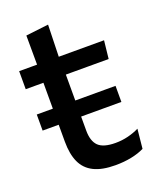

<svg xmlns="http://www.w3.org/2000/svg" viewBox="-121 -695 643 780"><g transform="rotate(-20 200.0 -305.0)"><path d="M244 10Q186 10 150.5 -7.8Q115 -25.5 98.8 -61Q82.5 -96.5 82.5 -150.5V-449.5H179.5V-163Q179.5 -117.5 201 -96.2Q222.5 -75 275 -75Q303 -75 329.2 -81.5Q355.5 -88 377.5 -99L369 -15Q345 -3 313 3.5Q281 10 244 10ZM13 -223.5V-293H353.5V-223.5ZM6 -405V-483H373L364.5 -405ZM83.5 -474.5 83 -609 181 -620.5 177 -474.5Z"/></g></svg>

Font: Anek Latin Medium
Style: Regular
Weight: 500
Designer: Yesha Goshar
Foundry: Ek Type
Version: Version 1.003